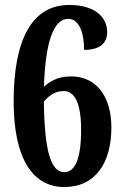

<svg xmlns="http://www.w3.org/2000/svg" viewBox="-20 -744 496 774"><path d="M239 10C365 10 429 -88 429 -230C429 -359 365 -436 267 -436C210 -436 179 -414 157 -394C163 -570 194 -668 255 -668C298 -668 319 -614 319 -543C386 -543 412 -572 412 -615C412 -672 366 -724 259 -724C108 -724 35 -583 35 -335C35 -97 117 10 239 10ZM239 -50C183 -50 159 -143 157 -335C173 -353 198 -377 236 -377C280 -377 307 -331 307 -220C307 -103 282 -50 239 -50Z"/></svg>

Font: Noto Serif Devanagari ExtraCondensed
Style: Bold
Weight: 700
Width: 2
Designer: Universal Thirst, Indian Type Foundry and the Monotype Design Team
Foundry: Monotype Imaging Inc.
Version: Version 2.004